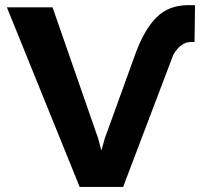

<svg xmlns="http://www.w3.org/2000/svg" viewBox="-20 -740 811 760"><path d="M295.4 0 7.3 -710.9H188L368.2 -192.9L381.3 -144.5L394 -189.9L517.1 -529.8Q551.3 -623 599.6 -671.4Q647.9 -719.7 726.1 -719.7L752 -719.2L750 -573.7H735.4Q696.3 -573.7 666.5 -524.4L467.3 0Z"/></svg>

Font: Bert Sans Black
Style: Regular
Weight: 900
Designer: Christian Robertson, Adam Twardoch, & Cristiano Sobral
Foundry: Google
Version: Version 12.135;January 10, 2020;FontCreator 12.0.0.2547 64-b